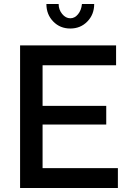

<svg xmlns="http://www.w3.org/2000/svg" viewBox="-20 -936 643 956"><path d="M567 -99V0H80V-710H558V-611H192V-409H509V-316H192V-99ZM330 -845Q352 -845 368.5 -865Q385 -885 388 -916H449Q449 -864 415 -829Q381 -794 330 -794Q279 -794 245 -829Q211 -864 211 -916H272Q272 -888 289.5 -866.5Q307 -845 330 -845Z"/></svg>

Font: Raleway SemiBold
Style: Regular
Weight: 600
Designer: Matt McInerney, Pablo Impallari, Rodrigo Fuenzalida
Foundry: Matt McInerney, Pablo Impallari, Rodrigo Fuenzalida
Version: Version 4.026